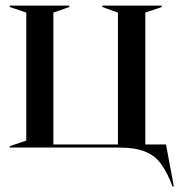

<svg xmlns="http://www.w3.org/2000/svg" viewBox="-20 -528 642 687"><path d="M15 -5 74 -25V-483L15 -503V-508H228V-503L171 -483V-11H402V-483L346 -503V-508H559V-503L500 -483V-11H574L602 139H597L589 118Q570 74 548.5 49Q527 24 493 12Q459 0 405 0H15Z"/></svg>

Font: Nyght Serif
Style: Regular
Weight: 400
Designer: Maksym Kobuzan
Version: Version 0.410